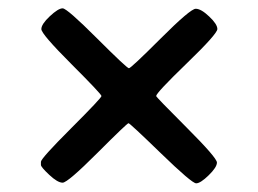

<svg xmlns="http://www.w3.org/2000/svg" viewBox="-20 -520 604 449"><path d="M345.2 -295.4Q345.2 -293 416.3 -221.9Q487.3 -150.9 487.3 -139.9Q487.3 -128.9 468 -110.1Q448.7 -91.3 438.7 -91.3Q428.7 -91.3 356.2 -161.6Q283.7 -231.9 280.5 -231.9Q277.3 -231.9 207.8 -162.4Q138.2 -92.8 126.5 -92.8Q114.7 -92.8 95.2 -111.1Q75.7 -129.4 75.7 -134.3V-141.6Q75.7 -149.4 146.5 -220.2Q217.3 -291 217.3 -295.4Q217.3 -299.8 147 -370.1Q76.7 -440.4 76.7 -451.9Q76.7 -463.4 96.4 -481.9Q116.2 -500.5 126.5 -500.5Q136.7 -500.5 206.8 -430.4Q276.9 -360.4 281.5 -360.4Q286.1 -360.4 355.7 -429.9Q425.3 -499.5 437.7 -499.5Q450.2 -499.5 469.2 -481.4Q488.3 -463.4 488.3 -452.1Q488.3 -440.9 416.7 -371.8Q345.2 -302.7 345.2 -295.4Z"/></svg>

Font: Averia Serif Libre RX
Style: Bold
Weight: 700
Version: Version 1.002